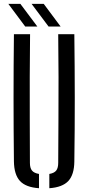

<svg xmlns="http://www.w3.org/2000/svg" viewBox="-20 -979 462 1005"><path d="M52.9 -133.8Q50.9 -301.5 50.9 -466.9Q50.9 -632.4 52.9 -800H137.4Q136.2 -688.4 135.7 -575.9Q135.3 -463.4 135.8 -351Q136.4 -238.5 136.6 -126.5Q136.6 -99.8 147.3 -86.4Q158 -73 184.1 -68.5V6.2Q114.9 1.4 84.5 -31.7Q54 -64.8 52.9 -133.8ZM238.2 6.2V-68.5Q264.1 -73 274.4 -86.5Q284.7 -99.9 284.7 -126.5Q285.3 -238.5 285.9 -351Q286.4 -463.4 286.4 -575.9Q286.3 -688.4 284.7 -800H369.1Q371.2 -632.4 371.4 -466.9Q371.6 -301.5 369.1 -133.8Q368.4 -64.8 337.7 -31.7Q306.9 1.4 238.2 6.2ZM112.1 -840 23.6 -958.7H86.7L175.6 -840ZM234.3 -840 145.4 -958.7H208.9L297.4 -840Z"/></svg>

Font: Big Shoulders Stencil Text SC Thin
Style: Regular
Weight: 100
Designer: Patric King
Foundry: XO Type Co
Version: Version 2.001